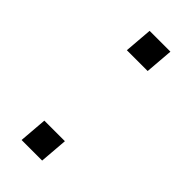

<svg xmlns="http://www.w3.org/2000/svg" viewBox="-169 -525 561 561"><g transform="rotate(45 111.5 -245.0)"><path d="M56 -87H141L134 0H49ZM88 -490H174L167 -403H81Z"/></g></svg>

Font: Muli Light
Style: Italic
Weight: 300
Italic angle: -4.541°
Designer: Vernon Adams
Foundry: Vernon Adams
Version: Version 2.100; ttfautohint (v1.8.1.43-b0c9)